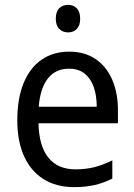

<svg xmlns="http://www.w3.org/2000/svg" viewBox="-20 -758 550 788"><path d="M264 -546Q328 -546 372.5 -515.5Q417 -485 440.5 -431Q464 -377 464 -306V-252H138Q140 -159 178.5 -111Q217 -63 290 -63Q332 -63 367.5 -72Q403 -81 441 -100V-25Q405 -7 368 1.5Q331 10 284 10Q211 10 158.5 -23Q106 -56 78.5 -117.5Q51 -179 51 -264Q51 -353 76.5 -416Q102 -479 150 -512.5Q198 -546 264 -546ZM263 -476Q208 -476 176.5 -436Q145 -396 139 -320H377Q377 -365 365 -400Q353 -435 328 -455.5Q303 -476 263 -476ZM260 -738Q281 -738 295 -724Q309 -710 309 -681Q309 -653 295 -639Q281 -625 260 -625Q238 -625 223.5 -639Q209 -653 209 -681Q209 -710 223 -724Q237 -738 260 -738Z"/></svg>

Font: Noto Sans Arabic SemiCondensed
Style: Regular
Weight: 400
Width: 4
Designer: Monotype Design Team, Nadine Chahine, Nizar Qandah and Khaled Hosny
Foundry: Monotype Imaging Inc.
Version: Version 2.012